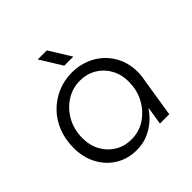

<svg xmlns="http://www.w3.org/2000/svg" viewBox="-185 -854 1020 1020"><g transform="rotate(-45 325.0 -343.5)"><path d="M276 13Q209 13 157 -19Q105 -51 75.5 -106.5Q46 -162 46 -232Q46 -295 66.5 -348Q87 -401 125 -440Q163 -479 213.5 -501Q264 -523 324 -523Q374 -523 419.5 -505.5Q465 -488 500 -455Q535 -422 555 -374Q575 -326 573 -265Q572 -252 570.5 -239.5Q569 -227 566 -215L532 0H462L478 -101H477Q442 -49 390 -18Q338 13 276 13ZM296 -47Q352 -47 397.5 -76Q443 -105 471.5 -154Q500 -203 502 -263Q505 -321 482 -365.5Q459 -410 417.5 -436Q376 -462 322 -462Q266 -462 219 -432Q172 -402 144 -351Q116 -300 116 -236Q116 -181 139.5 -138.5Q163 -96 203.5 -71.5Q244 -47 296 -47ZM320 -577 244 -700H312L388 -577Z"/></g></svg>

Font: MuseoModerno Thin Light
Style: Italic
Weight: 300
Italic angle: -9°
Version: Version 1.003